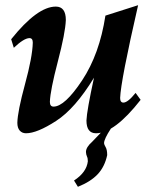

<svg xmlns="http://www.w3.org/2000/svg" viewBox="-20 -508 608 746"><path d="M353 9.8Q315.9 9.8 315.9 -40Q317.4 -78.1 345.2 -206.1Q272 -85.9 198 -38.1Q124 9.8 81.1 9.8Q65.9 9.8 56.6 -0.7Q47.4 -11.2 47.4 -30.8Q48.3 -74.7 77.1 -180.7Q106 -286.6 107.4 -342.3Q107.4 -359.9 94.7 -359.9Q73.2 -359.9 33.7 -322.3L23.4 -355.5Q125 -482.4 196.8 -482.4Q235.8 -482.4 235.8 -430.2Q233.9 -380.4 204.6 -268.6Q175.3 -156.7 173.8 -112.3Q173.8 -93.8 188 -93.8Q231.4 -93.8 299.1 -195.8Q366.7 -297.9 389.6 -447.3L516.6 -487.8Q449.2 -194.3 446.8 -127.4Q446.8 -109.4 459.5 -109.4Q476.6 -109.4 506.8 -147L526.4 -120.1Q424.8 9.8 353 9.8ZM282.7 217.8 267.6 193.4Q316.4 161.6 321.3 118.7Q321.3 106.9 317.9 99.9Q314.5 92.8 314 82.5Q314 64 337.9 43L371.6 7.8L411.1 -8.8Q384.3 32.2 384.3 48.3Q384.8 54.2 389.6 62Q396.5 72.8 396.5 94.7Q386.7 140.1 359.6 168.9Q332.5 197.8 282.7 217.8Z"/></svg>

Font: Kelvinch
Style: Bold Italic
Weight: 700
Italic angle: -10°
Designer: Paul James Miller
Foundry: High-Logic / Made with FontCreator
Version: Version 3.30 September 23, 2016